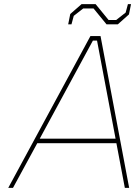

<svg xmlns="http://www.w3.org/2000/svg" viewBox="-20 -912 667 932"><path d="M311 -794 321 -844 376 -892H444L507 -815H544L590 -851L601 -892H616L606 -842L552 -794H497L434 -871H384L338 -835L327 -794ZM20 0 419 -737H468L607 0H586L545 -217H161L43 0ZM173 -239H541L451 -715H431Z"/></svg>

Font: Tomorrow Thin
Style: Italic
Weight: 250
Italic angle: -10°
Designer: Tony de Marco, Monica Rizzolli
Foundry: Just in Type
Version: Version 2.002